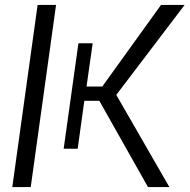

<svg xmlns="http://www.w3.org/2000/svg" viewBox="-20 -761 771 781"><path d="M582 0H669L453 -375L731 -741H635L396 -409H332L357 -585H299L239 -156H296L323 -351H384ZM30 0H105L208 -741H133Z"/></svg>

Font: Cheyenne Sans Light
Style: Italic
Weight: 300
Italic angle: -8.13011°
Designer: The Public Sans project authors (U.S. Web Design System), Libre Franklin designed by Pablo Impallari and Rodrigo Fuenzal
Foundry: The Cheyenne Sans Project Authors
Version: Version 2.007